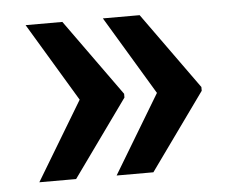

<svg xmlns="http://www.w3.org/2000/svg" viewBox="-38 -494 575 475"><g transform="rotate(-5 250.0 -256.0)"><path d="M132.8 -450.7 269.5 -260.3V-251L132.8 -60.5H41.5L158.7 -255.4L41.5 -450.7ZM324.7 -450.7 461.4 -260.3V-251L324.7 -60.5H233.4L350.6 -255.4L233.4 -450.7Z"/></g></svg>

Font: Robotiche
Style: Bold
Weight: 700
Designer: Google
Version: Version 2.001150; 2014